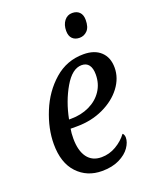

<svg xmlns="http://www.w3.org/2000/svg" viewBox="-142 -829 732 919"><g transform="rotate(-20 224.0 -370.0)"><path d="M43 -190Q43 -268 77 -351.5Q111 -435 174.5 -490.5Q238 -546 323 -546Q379 -546 410.5 -516.5Q442 -487 442 -435Q442 -382 407 -335.5Q372 -289 311 -260.5Q250 -232 176 -232H144Q140 -212 140 -183Q140 -121 165 -87Q190 -53 237 -53Q277 -53 312 -73.5Q347 -94 369 -124Q373 -122 375.5 -115.5Q378 -109 378 -102Q378 -78 360 -52Q342 -26 305.5 -8Q269 10 217 10Q141 10 92 -42Q43 -94 43 -190ZM162 -276Q214 -276 256 -296Q298 -316 322 -352Q346 -388 346 -435Q346 -467 333.5 -483.5Q321 -500 297 -500Q249 -500 209 -431.5Q169 -363 152 -276ZM284 -679Q284 -710 299.5 -730Q315 -750 340 -750Q363 -750 376.5 -736.5Q390 -723 390 -697Q390 -660 373.5 -643Q357 -626 334 -626Q311 -626 297.5 -639.5Q284 -653 284 -679Z"/></g></svg>

Font: Noto Serif Narrow
Style: Italic
Weight: 400
Width: 4
Italic angle: -12°
Designer: Monotype Design Team
Foundry: Monotype Imaging Inc.
Version: Version 1.001